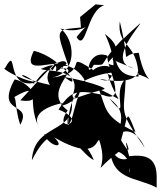

<svg xmlns="http://www.w3.org/2000/svg" viewBox="-42 -846 758 880"><path d="M329 -720C210 -708 211 -720 273 -541C220 -589 49 -483 113 -613C241 -584 336 -428 266 -484C221 -507 292 -512 214 -492C236 -508 462 -446 435 -437C176 -365 269 -352 306 -403C145 -334 319 -366 290 -407C343 -538 168 -516 145 -530C285 -592 154 -461 263 -554C255 -593 140 -525 187 -457C8 -494 48 -531 119 -467C-23 -435 44 -647 -19 -534C-42 -536 54 -479 115 -471C93 -421 167 -557 199 -524C255 -607 193 -542 51 -386C173 -366 91 -472 25 -482C-67 -314 110 -384 51 -274C18 -370 43 -435 -2 -386C168 -489 70 -393 137 -261C81 -360 287 -381 287 -381C304 -233 113 -283 104 -111C230 -364 324 -135 388 -113C334 -240 257 -203 268 -319C279 -150 244 -376 329 -437C267 -284 318 -261 160 -229C188 -171 262 -162 207 -216C393 -109 397 -198 412 -205C465 -60 350 -33 502 -150C595 -107 523 10 562 -108C596 -171 508 -48 461 -180C464 -15 583 -37 676 14C674 -47 697 -150 550 -130C503 -294 594 -62 508 -212C467 -217 559 -303 621 -170C496 -348 528 -322 534 -484C465 -424 561 -274 459 -395C568 -313 477 -256 494 -145C554 -317 528 -368 579 -241C429 -312 447 -349 410 -439C559 -372 489 -361 448 -521C417 -515 528 -462 490 -545C380 -558 577 -586 439 -690C499 -567 490 -445 415 -485C629 -439 596 -569 588 -506C689 -477 625 -444 594 -604C498 -601 564 -513 507 -748C493 -629 589 -654 593 -495C565 -498 511 -494 490 -564C464 -586 438 -582 572 -533C436 -560 617 -746 599 -738C446 -604 467 -587 527 -674C395 -541 459 -548 388 -549C346 -470 356 -625 450 -591C444 -545 547 -366 432 -410C297 -442 277 -419 226 -344C378 -285 192 -229 268 -340C141 -435 351 -542 235 -532C272 -589 434 -428 299 -420C297 -488 495 -528 491 -508C456 -589 334 -507 406 -512C226 -628 389 -511 198 -491C315 -514 303 -665 235 -715C355 -681 388 -776 309 -676C353 -604 355 -798 436 -822L396 -826L325 -768Z"/></svg>

Font: CISF Camouflage Kit
Style: Mdz
Weight: 400
Designer: Robert Jablonski, Jasper
Foundry: Cannot Into Space Fonts
Version: Version 1.270